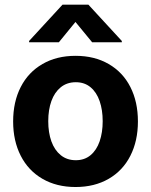

<svg xmlns="http://www.w3.org/2000/svg" viewBox="-20 -770 630 801"><path d="M34.8 -263.2Q34.8 -345.3 66.5 -407Q98.1 -468.8 157.2 -502.9Q216.2 -537.1 295.2 -537.1Q374.3 -537.1 433.4 -502.9Q492.5 -468.8 523.9 -407Q555.4 -345.3 555.4 -263.2Q555.4 -182.2 523.9 -120.2Q492.5 -58.2 433.4 -24Q374.3 10.2 295.2 10.2Q216.2 10.2 157.2 -24Q98.1 -58.2 66.5 -120.2Q34.8 -182.2 34.8 -263.2ZM408.4 -264.4Q408.4 -311.3 395.7 -348.1Q383 -385 357.8 -406Q332.6 -427 296.3 -427Q259.5 -427 233.5 -406Q207.6 -385 194.4 -348.4Q181.3 -311.9 181.3 -264.4Q181.3 -216.9 194.4 -180.2Q207.6 -143.6 233.5 -122.6Q259.5 -101.6 296.3 -101.6Q332.6 -101.6 357.8 -122.6Q383 -143.6 395.7 -180.5Q408.4 -217.4 408.4 -264.4ZM294.8 -678.4 225.7 -593.8H101.4V-599.1L240.7 -750.4H348.9L488.2 -599.1V-593.8H364.3Z"/></svg>

Font: Pretendard GOV Variable
Style: Regular
Weight: 400
Designer: Base glyphs from Inter by Rasmus Andersson; Hangul glyphs from Noto Sans CJK(Source Han Sans) by Jang Soo-young and Kang
Foundry: Kil Hyung-jin
Version: Version 1.307;Glyphs 3.2 (3192)